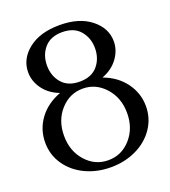

<svg xmlns="http://www.w3.org/2000/svg" viewBox="-135 -835 831 936"><g transform="rotate(-20 281.0 -366.5)"><path d="M280.8 -698.2Q220.2 -698.2 188.2 -661.1Q156.2 -624 156.2 -570.3Q156.2 -516.1 188 -479Q219.7 -441.9 280.8 -441.9Q341.8 -441.9 373.5 -479.2Q405.3 -516.6 405.3 -570.3Q405.3 -623.5 373.5 -660.9Q341.8 -698.2 280.8 -698.2ZM280.8 -405.3Q212.4 -405.3 164.8 -352.3Q117.2 -299.3 117.2 -219.7Q117.2 -140.1 164.6 -87.2Q211.9 -34.2 280.8 -34.2Q349.6 -34.2 397 -87.4Q444.3 -140.6 444.3 -219.7Q444.3 -298.8 396.5 -352.1Q348.6 -405.3 280.8 -405.3ZM280.8 -734.9Q382.3 -734.9 442.6 -686.8Q502.9 -638.7 502.9 -570.3Q502.9 -524.4 473.4 -483.6Q443.8 -442.9 390.6 -422.9Q461.4 -397 501.7 -342Q542 -287.1 542 -219.7Q542 -156.7 507.3 -105.7Q472.7 -54.7 412.8 -26.1Q353 2.4 280.8 2.4Q208.5 2.4 148.7 -26.1Q88.9 -54.7 54.2 -105.7Q19.5 -156.7 19.5 -219.7Q19.5 -288.1 59.3 -342.3Q99.1 -396.5 170.4 -422.9Q117.2 -443.4 87.9 -483.6Q58.6 -523.9 58.6 -570.3Q58.6 -639.6 118.7 -687.3Q178.7 -734.9 280.8 -734.9Z"/></g></svg>

Font: Flanker
Style: Regular
Weight: 400
Designer: Flanker
Foundry: Flanker
Version: Version 2.027